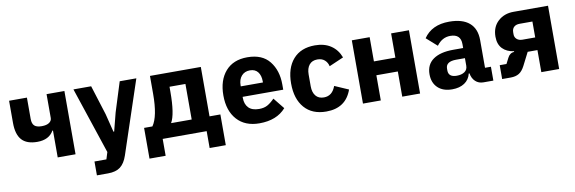

<svg xmlns="http://www.w3.org/2000/svg" viewBox="-52 -953 4696 1569"><g transform="rotate(-10 2295.5 -168.5)"><path d="M361 0V-223H356Q317 -154 220 -154Q132 -154 91 -200Q50 -246 50 -341V-525H198V-348Q198 -309 216.5 -291.5Q235 -274 277 -274Q318 -274 339.5 -289Q361 -304 361 -327V-525H509V0Z M891 -280 968 -525H1106L904 81Q883 143 846 171.5Q809 200 743 200H651V85H750L768 27L584 -525H731L808 -280L846 -128H852Z M1098 140V-115H1167Q1219 -189 1219 -376V-525H1641V-115H1731V140H1597V0H1232V140ZM1322 -115H1493V-410H1361V-368Q1361 -182 1322 -115Z M2034 12Q1915 12 1848.5 -62Q1782 -136 1782 -263Q1782 -389 1846.5 -463Q1911 -537 2028 -537Q2151 -537 2211.5 -461Q2272 -385 2272 -269V-225H1935V-217Q1935 -164 1964 -134Q1993 -104 2051 -104Q2093 -104 2121.5 -120Q2150 -136 2180 -167L2254 -75Q2178 12 2034 12ZM2031 -428Q1987 -428 1961 -398.5Q1935 -369 1935 -320V-312H2119V-321Q2119 -370 2096.5 -399Q2074 -428 2031 -428Z M2589 12Q2472 12 2408 -61.5Q2344 -135 2344 -263Q2344 -391 2408 -464Q2472 -537 2589 -537Q2668 -537 2721.5 -501Q2775 -465 2799 -400L2679 -348Q2672 -380 2649 -400Q2626 -420 2589 -420Q2545 -420 2521.5 -391Q2498 -362 2498 -311V-213Q2498 -163 2521.5 -134Q2545 -105 2589 -105Q2659 -105 2687 -183L2802 -133Q2751 12 2589 12Z M2894 0V-525H3042V-324H3220V-525H3368V0H3220V-209H3042V0Z M3976 0H3894Q3854 0 3827.5 -25Q3801 -50 3794 -92H3788Q3776 -42 3735.5 -15Q3695 12 3634 12Q3557 12 3514 -29.5Q3471 -71 3471 -141Q3471 -222 3530 -263.5Q3589 -305 3696 -305H3779V-338Q3779 -421 3692 -421Q3624 -421 3579 -359L3491 -437Q3559 -537 3703 -537Q3813 -537 3870 -488Q3927 -439 3927 -345V-115H3976ZM3689 -91Q3729 -91 3754 -108Q3779 -125 3779 -159V-221H3707Q3620 -221 3620 -162V-147Q3620 -91 3689 -91Z M4049 0V-115H4105L4129 -162Q4147 -199 4184 -202V-207Q4124 -215 4089.5 -251Q4055 -287 4055 -350Q4055 -430 4106.5 -477.5Q4158 -525 4236 -525H4522V0H4374V-183H4293L4238 -75Q4217 -34 4189.5 -17Q4162 0 4120 0ZM4268 -288H4374V-420H4268Q4238 -420 4221 -404.5Q4204 -389 4204 -360V-343Q4204 -319 4221.5 -303.5Q4239 -288 4268 -288Z"/></g></svg>

Font: Aneliza
Style: Bold
Weight: 700
Designer: Mike Abbink, Paul van der Laan, Pieter van Rosmalen
Foundry: Bold Monday
Version: Version 3.0